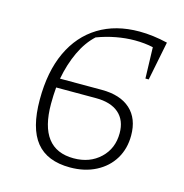

<svg xmlns="http://www.w3.org/2000/svg" viewBox="-94 -693 756 787"><g transform="rotate(15 284.0 -299.0)"><path d="M271 7Q174 7 127 -51Q80 -109 80 -230Q80 -349 119 -432.5Q158 -516 230.5 -560.5Q303 -605 403 -605Q460 -605 523 -590L490 -425H476L472 -557Q436 -565 394 -565Q356 -565 315.5 -557.5Q275 -550 235 -535Q199 -502 174.5 -450Q150 -398 138 -334H315Q394 -334 437 -295Q480 -256 480 -184Q480 -128 454 -85Q428 -42 380.5 -17.5Q333 7 271 7ZM129 -225Q129 -33 276 -33Q344 -33 388 -74.5Q432 -116 432 -181Q432 -236 398 -265.5Q364 -295 301 -295H132Q129 -261 129 -225Z"/></g></svg>

Font: Piazzolla ExtraLight
Style: Italic
Weight: 200
Italic angle: -11.3°
Designer: Juan Pablo del Peral
Foundry: Huerta Tipografica
Version: Version 1.330